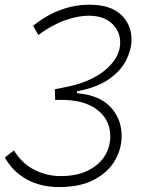

<svg xmlns="http://www.w3.org/2000/svg" viewBox="-43 -547 649 802"><path d="M204.6 234.4Q126.5 234.4 68.4 202.1Q10.3 169.9 -22.9 110.8L15.1 81.5Q50.3 137.7 102.1 163.1Q153.8 188.5 210.4 188.5Q278.3 188.5 325.2 165Q372.1 141.6 395.8 102.3Q419.4 63 417.5 16.1Q415 -49.3 361.8 -89.6Q308.6 -129.9 210.9 -129.9Q209 -129.9 203.9 -129.9Q198.7 -129.9 187.5 -129.4L186 -174.3Q213.4 -179.2 235.8 -184.1Q258.3 -189 274.4 -193.4Q326.7 -208 368.4 -234.1Q410.2 -260.3 434.6 -295.2Q459 -330.1 459 -370.1Q459 -416.5 424.3 -449Q389.6 -481.4 327.1 -481.4Q283.7 -481.4 229.5 -462.6Q175.3 -443.8 117.2 -400.9L95.2 -439.5Q205.6 -527.3 331.5 -527.3Q417.5 -527.3 461.9 -486.1Q506.3 -444.8 506.3 -381.8Q506.3 -341.3 485.1 -297.4Q463.9 -253.4 414.1 -217.8Q364.3 -182.1 278.8 -165.5V-157.7L287.1 -156.7Q373 -147.9 417.7 -100.8Q462.4 -53.7 464.8 12.2Q467.3 69.8 438.7 120.6Q410.2 171.4 351.6 202.9Q293 234.4 204.6 234.4Z"/></svg>

Font: Cascadia Mono PL ExtraLight
Style: Italic
Weight: 200
Italic angle: -10°
Monospace: yes
Designer: Aaron Bell
Foundry: Saja Typeworks
Version: Version 2404.023; ttfautohint (v1.8.4)